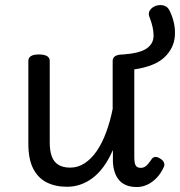

<svg xmlns="http://www.w3.org/2000/svg" viewBox="-20 -734 724 772"><path d="M250 17Q203 17 168 -0.5Q133 -18 113.5 -56Q94 -94 94 -156V-489Q94 -502 104.5 -508.5Q115 -515 136 -515Q158 -515 169 -508.5Q180 -502 180 -489V-161Q180 -127 188.5 -104.5Q197 -82 215.5 -71Q234 -60 262 -60Q294 -60 321 -78Q348 -96 369.5 -127.5Q391 -159 407 -202.5Q423 -246 433 -296V-489Q433 -502 443.5 -508.5Q454 -515 476 -515Q542 -520 569.5 -539Q597 -558 597.5 -589.5Q598 -621 582 -663Q574 -680 583 -693Q592 -706 608 -711Q624 -716 639.5 -711.5Q655 -707 663 -689Q687 -638 683 -588.5Q679 -539 640.5 -503Q602 -467 520 -455V-101Q520 -86 522.5 -76.5Q525 -67 531 -63Q537 -59 546 -59Q555 -59 562 -63Q569 -67 576 -75.5Q583 -84 591 -96Q597 -103 606 -103Q615 -103 626 -95Q636 -89 639.5 -79.5Q643 -70 638 -61Q627 -37 610.5 -19.5Q594 -2 573.5 8Q553 18 530 18Q506 18 488.5 11Q471 4 459.5 -9Q448 -22 441.5 -41Q435 -60 434 -84V-131Q417 -92 396.5 -64Q376 -36 352 -18Q328 0 302 8.5Q276 17 250 17Z"/></svg>

Font: Playwrite PE
Style: Regular
Weight: 400
Designer: Veronika Burian, José Scaglione
Foundry: TypeTogether
Version: Version 1.002